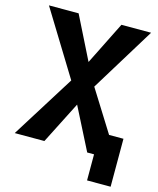

<svg xmlns="http://www.w3.org/2000/svg" viewBox="-123 -779 831 1007"><g transform="rotate(15 293.0 -275.5)"><path d="M16.1 0 231 -343.3 16.1 -693.4H177.2L293.5 -460.4L409.7 -693.4H570.8L356 -343.3L496.6 -118.7H574.7V141.6H446.8V0H409.7L293.5 -229L177.2 0Z"/></g></svg>

Font: Caskaydia Cove
Style: Bold
Weight: 700
Monospace: yes
Designer: Aaron Bell
Foundry: Saja Typeworks
Version: Version 4.300; ttfautohint (v1.8.3)